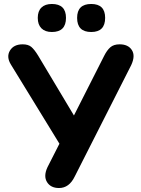

<svg xmlns="http://www.w3.org/2000/svg" viewBox="-20 -937 711 966"><path d="M439 -776Q368 -776 368 -847Q368 -917 439 -917Q509 -917 509 -847Q509 -776 439 -776ZM241 -776Q207 -776 188.5 -794.5Q170 -813 170 -847Q170 -881 188.5 -899Q207 -917 241 -917Q312 -917 312 -847Q312 -776 241 -776ZM277 9Q235 9 216.5 -21Q198 -51 219 -96L279 -214L35 -612Q11 -651 30 -682.5Q49 -714 94 -714Q122 -714 137.5 -701Q153 -688 172 -657L352 -356L504 -656Q518 -684 535 -699Q552 -714 582 -714Q625 -714 643.5 -685Q662 -656 640 -609L356 -49Q328 9 277 9Z"/></svg>

Font: Nunito ExtraBold
Style: Regular
Weight: 800
Designer: Vernon Adams
Foundry: Vernon Adams
Version: Version 3.602